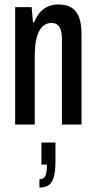

<svg xmlns="http://www.w3.org/2000/svg" viewBox="-20 -559 430 862"><path d="M48 0V-527H122L128 -459H133Q145 -488 161.5 -505.5Q178 -523 198.5 -531Q219 -539 242 -539Q277 -539 300 -525.5Q323 -512 334.5 -482.5Q346 -453 346 -405V0H258V-382Q258 -398 256 -411.5Q254 -425 248.5 -435Q243 -445 233.5 -450.5Q224 -456 210 -456Q188 -456 171 -440Q154 -424 145 -391.5Q136 -359 136 -309V0ZM157 283V246Q176 246 183.5 231Q191 216 191 180H166V81H229V165Q229 208 222 234Q215 260 199.5 271.5Q184 283 157 283Z"/></svg>

Font: Archivo ExtraCondensed Medium
Style: Regular
Weight: 500
Width: 2
Designer: Hector Gatti
Foundry: Omnibus-Type
Version: Version 2.001